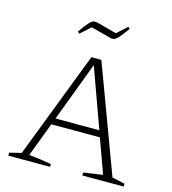

<svg xmlns="http://www.w3.org/2000/svg" viewBox="-124 -961 952 1062"><g transform="rotate(15 352.0 -430.0)"><path d="M610 -32Q647 -25 683 -16V0H446V-17L556 -33L485 -229H207L133 -34Q199 -27 261 -16V0H22V-17L90 -34L325 -645H382ZM221 -266H472L349 -606ZM226 -753 216 -763Q246 -805 261.5 -821.5Q277 -838 287.5 -839.5Q298 -841 310 -838L421 -808L479 -860L489 -851Q460 -810 444 -793Q428 -776 417.5 -774Q407 -772 395 -776L284 -805Z"/></g></svg>

Font: Piazzolla ExtraLight
Style: Regular
Weight: 200
Designer: Juan Pablo del Peral
Foundry: Huerta Tipografica
Version: Version 1.330